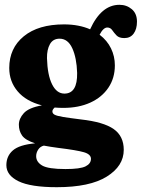

<svg xmlns="http://www.w3.org/2000/svg" viewBox="-20 -553 590 799"><path d="M316.5 -56Q411 -45.5 453 -16Q495 13.5 495 70.5Q495 138 424.2 182Q353.5 226 216.5 226Q107.5 226 57 201.2Q6.5 176.5 6.5 134.5Q6.5 96.5 33.5 73Q60.5 49.5 126 43.5Q85 30 71.8 10.8Q58.5 -8.5 58.5 -34Q58.5 -59.5 79.2 -82.2Q100 -105 154.5 -114.5Q88.5 -131.5 53.5 -172.8Q18.5 -214 18.5 -270Q18.5 -352.5 79 -402Q139.5 -451.5 246.5 -451.5Q278 -451.5 305.2 -446.2Q332.5 -441 355 -431Q401.5 -533 477 -533Q507 -533 528.5 -514.8Q550 -496.5 550 -463Q550 -432 536.2 -413.2Q522.5 -394.5 497.5 -394.5Q475.5 -394.5 465 -405.5Q454.5 -416.5 447 -427.5Q439.5 -438.5 426.5 -438.5Q410 -438.5 394.5 -408.5Q426 -384.5 442 -351.5Q458 -318.5 458 -281Q458 -228 431 -188Q404 -148 355.8 -126Q307.5 -104 243.5 -104Q225 -104 207.5 -105.5Q198 -97 198 -89.5Q198 -80.5 207.5 -75.5Q217 -70.5 242.8 -66.2Q268.5 -62 316.5 -56ZM228 -392Q200.5 -392 187.8 -369.2Q175 -346.5 175.5 -311Q177.5 -240.5 196.8 -202Q216 -163.5 248 -163.5Q302.5 -163.5 301 -249.5Q299 -312.5 280.8 -352.2Q262.5 -392 228 -392ZM130.5 97Q130.5 121 155.5 135.8Q180.5 150.5 252.5 150.5Q314 150.5 336.2 139.2Q358.5 128 358.5 108Q358.5 89 329.2 80.5Q300 72 223 62.5Q188.5 58 162.5 53Q147.5 56.5 139 69.5Q130.5 82.5 130.5 97Z"/></svg>

Font: Fraunces 144pt SuperSoft
Style: Bold
Weight: 700
Version: Version 1.000;[b76b70a41]